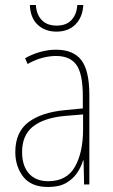

<svg xmlns="http://www.w3.org/2000/svg" viewBox="-20 -735 450 765"><path d="M203 -537Q272 -537 304 -495.5Q336 -454 336 -356V0H315L313 -96H311Q303 -69 286.5 -45Q270 -21 242.5 -5.5Q215 10 172 10Q104 10 72.5 -31Q41 -72 41 -129Q41 -208 92.5 -247.5Q144 -287 237 -296L310 -303V-351Q310 -441 284.5 -476.5Q259 -512 203 -512Q179 -512 150.5 -505Q122 -498 90 -480L80 -503Q108 -519 140 -528Q172 -537 203 -537ZM237 -273Q154 -265 111 -230.5Q68 -196 68 -129Q68 -74 95.5 -43.5Q123 -13 172 -13Q246 -13 278.5 -70.5Q311 -128 311 -220V-279ZM312 -715Q309 -666 280.5 -637.5Q252 -609 205 -609Q160 -609 130.5 -636Q101 -663 99 -715H123Q125 -678 146 -655.5Q167 -633 206 -633Q245 -633 265.5 -656Q286 -679 288 -715Z"/></svg>

Font: Noto Sans Georgian Condensed Thin
Style: Regular
Weight: 100
Width: 3
Designer: Monotype Design Team, Akaki Razmadze
Foundry: Google LLC
Version: Version 2.005; ttfautohint (v1.8.4.7-5d5b)